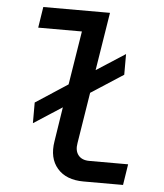

<svg xmlns="http://www.w3.org/2000/svg" viewBox="-52 -776 705 823"><g transform="rotate(5 300.0 -365.0)"><path d="M100 -230V-319L238 -409L275 -640H87L101 -730H388L348 -480L472 -560V-471L333 -381L298 -162Q292 -129 307.5 -109.5Q323 -90 355 -90H522L508 0H338Q263 0 225 -44Q187 -88 199 -161L222 -309Z"/></g></svg>

Font: JetBrains Mono NL Medium
Style: Italic
Weight: 500
Italic angle: -9°
Monospace: yes
Designer: Philipp Nurullin, Konstantin Bulenkov
Foundry: JetBrains
Version: Version 2.305; ttfautohint (v1.8.4.7-5d5b)